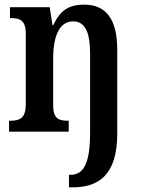

<svg xmlns="http://www.w3.org/2000/svg" viewBox="-20 -567 609 827"><path d="M277 240H292C405 240 485 187 485 8V-353C485 -488 434 -547 343 -547C279 -547 240 -525 210 -459H206L194 -536H23V-489H26C65 -489 91 -480 91 -423V-117C91 -56 63 -47 24 -47H19V0H276V-47H273C234 -47 209 -55 209 -113V-315C209 -399 230 -475 295 -475C348 -475 368 -424 368 -338V5C368 144 337 186 283 186H277Z"/></svg>

Font: Noto Serif Tamil Condensed SemiBold
Style: Italic
Weight: 600
Width: 3
Italic angle: -12°
Designer: Indian Type Foundry, Tom Grace, and the Monotype Design Team
Foundry: Monotype Imaging Inc.
Version: Version 2.003